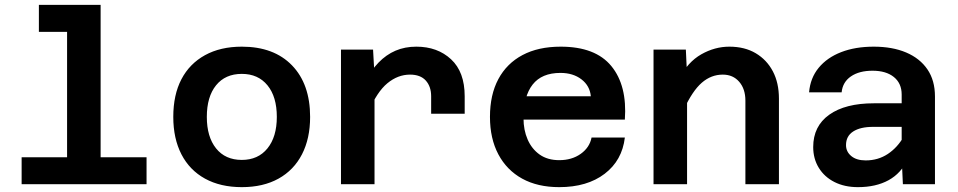

<svg xmlns="http://www.w3.org/2000/svg" viewBox="-20 -758 3940 790"><path d="M256 0V-738H394V0ZM69 0V-111H583V0ZM140 -627V-738H325V-627Z M975 12Q887 12 823.5 -23Q760 -58 726.5 -123Q693 -188 693 -277Q693 -368 726.5 -432Q760 -496 823.5 -531Q887 -566 975 -566Q1107 -566 1181.5 -489Q1256 -412 1256 -277Q1256 -188 1222.5 -123Q1189 -58 1126 -23Q1063 12 975 12ZM975 -100Q1042 -100 1080.5 -147.5Q1119 -195 1119 -277Q1119 -360 1080.5 -407Q1042 -454 975 -454Q907 -454 869 -407Q831 -360 831 -277Q831 -195 869 -147.5Q907 -100 975 -100Z M1754 -290V-362Q1754 -402 1732 -426.5Q1710 -451 1667 -451Q1617 -451 1574 -415.5Q1531 -380 1497 -299L1482 -420Q1506 -468 1537.5 -500.5Q1569 -533 1607.5 -549.5Q1646 -566 1693 -566Q1780 -566 1836 -514Q1892 -462 1892 -362V-290ZM1383 0V-554H1515L1521 -446V0Z M2281 12Q2192 12 2128.5 -23Q2065 -58 2030.5 -123Q1996 -188 1996 -277Q1996 -368 2030.5 -432.5Q2065 -497 2130 -531.5Q2195 -566 2287 -566Q2430 -566 2495.5 -486Q2561 -406 2551 -266H2106V-362H2411Q2407 -405 2372.5 -431.5Q2338 -458 2286 -458Q2209 -458 2171.5 -410Q2134 -362 2134 -271Q2134 -223 2151 -184Q2168 -145 2200.5 -122Q2233 -99 2281 -99Q2333 -99 2369.5 -125Q2406 -151 2414 -192H2551Q2540 -98 2468 -43Q2396 12 2281 12Z M3047 0V-344Q3047 -392 3021.5 -421.5Q2996 -451 2954 -451Q2906 -451 2867.5 -417.5Q2829 -384 2794 -308L2774 -434Q2810 -503 2865.5 -534.5Q2921 -566 2981 -566Q3044 -566 3089.5 -539Q3135 -512 3160 -464.5Q3185 -417 3185 -352V0ZM2669 0V-554H2802L2807 -447V0Z M3695 0 3690 -108V-369Q3690 -415 3658 -441Q3626 -467 3570 -467Q3515 -467 3481 -443.5Q3447 -420 3443 -378H3309Q3314 -437 3348.5 -479Q3383 -521 3441 -543.5Q3499 -566 3575 -566Q3652 -566 3708.5 -542Q3765 -518 3796 -472.5Q3827 -427 3827 -361V0ZM3510 12Q3455 12 3413.5 -9Q3372 -30 3349 -67.5Q3326 -105 3326 -153Q3326 -239 3392 -286Q3458 -333 3576 -333H3705V-236H3572Q3520 -236 3490.5 -217Q3461 -198 3461 -161Q3461 -134 3482.5 -116Q3504 -98 3542 -98Q3593 -98 3633 -124.5Q3673 -151 3699 -197L3714 -102Q3688 -45 3636 -16.5Q3584 12 3510 12Z"/></svg>

Font: Azeret Mono SemiBold
Style: Regular
Weight: 600
Designer: Martin Vácha
Foundry: Displaay
Version: Version 1.002